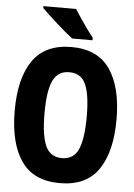

<svg xmlns="http://www.w3.org/2000/svg" viewBox="-62 -977 723 1033"><g transform="rotate(5 300.0 -460.5)"><path d="M300 10Q158 10 91.5 -86.5Q25 -183 25 -358Q25 -534 92 -629.5Q159 -725 300 -725Q442 -725 508.5 -628Q575 -531 575 -357Q575 -184 509 -87Q443 10 300 10ZM300 -125Q364 -125 389 -183Q414 -241 414 -360Q414 -475 389.5 -532Q365 -589 300 -589Q238 -589 212 -533.5Q186 -478 186 -358Q186 -238 211.5 -181.5Q237 -125 300 -125ZM299 -771Q283 -783 259.5 -803Q236 -823 211 -845Q186 -867 164.5 -887.5Q143 -908 130 -921V-931H307Q320 -910 338.5 -882Q357 -854 376 -828Q395 -802 409 -785V-771Z"/></g></svg>

Font: Noto Sans Mono ExtraBold
Style: Regular
Weight: 800
Designer: Monotype Design Team
Foundry: Monotype Imaging Inc.
Version: Version 2.014